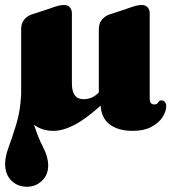

<svg xmlns="http://www.w3.org/2000/svg" viewBox="-25 -498 680 749"><path d="M493 12.5Q436.5 12.5 403.5 -12.2Q370.5 -37 367.5 -86Q309 -33 264.5 -10.2Q220 12.5 183 12.5Q139 12.5 107.5 -11.5Q124.5 41 143.8 77.8Q163 114.5 163 147.5Q163 184 138.8 207.2Q114.5 230.5 80 230.5Q43.5 230.5 19.2 206.5Q-5 182.5 -5 140.5Q-5 112.5 9.5 73.8Q24 35 39.2 -15.5Q54.5 -66 57.5 -130.5V-132V-383.5Q57.5 -405.5 68 -419.8Q78.5 -434 97 -441L170 -465Q189 -472 200.8 -475.2Q212.5 -478.5 226 -478.5Q239.5 -478.5 247.5 -469.2Q255.5 -460 255.5 -446.5V-172Q255.5 -111 300.5 -111Q315 -111 329.2 -116Q343.5 -121 357 -134L360.5 -137V-383Q360.5 -405 371.2 -419.5Q382 -434 400.5 -441L473 -465Q492 -472 503.8 -475.2Q515.5 -478.5 529 -478.5Q543 -478.5 551 -469.2Q559 -460 559 -446.5V-111.5Q559 -102.5 563.2 -96.5Q567.5 -90.5 577 -90.5Q587.5 -90.5 592 -98.5Q596.5 -106.5 604 -106.5Q613 -106.5 618.2 -100Q623.5 -93.5 623.5 -84.5Q623.5 -63.5 609 -41Q594.5 -18.5 565.5 -3Q536.5 12.5 493 12.5Z"/></svg>

Font: Fraunces 72pt Soft Black
Style: Regular
Weight: 900
Version: Version 1.000;[b76b70a41]